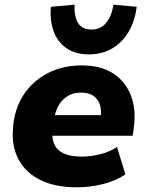

<svg xmlns="http://www.w3.org/2000/svg" viewBox="-20 -788 624 819"><path d="M307 11Q216 11 153.5 -19.5Q91 -50 60.5 -105.5Q30 -161 35 -234Q39 -317 77.5 -378.5Q116 -440 181 -474.5Q246 -509 329 -509Q410 -509 463 -474.5Q516 -440 539 -379Q562 -318 550 -238L546 -209H180L193 -297H423L409 -284Q414 -317 406 -341.5Q398 -366 378 -379.5Q358 -393 325 -393Q293 -393 269 -378.5Q245 -364 230.5 -339Q216 -314 211 -281L205 -247Q199 -205 210 -176.5Q221 -148 251 -134Q281 -120 328 -120Q368 -120 409 -130.5Q450 -141 479 -161L515 -44Q475 -17 420 -3Q365 11 307 11ZM359 -556Q302 -556 264 -582Q226 -608 209 -654Q192 -700 197 -759L298 -768Q296 -718 313 -690Q330 -662 370 -662Q409 -662 432.5 -690Q456 -718 464 -768L563 -759Q556 -700 529.5 -654Q503 -608 459.5 -582Q416 -556 359 -556Z"/></svg>

Font: Nunito Sans 10pt Black
Style: Italic
Weight: 900
Italic angle: -9°
Designer: Vernon Adams
Foundry: Vernon Adams
Version: Version 3.101;gftools[0.9.27]